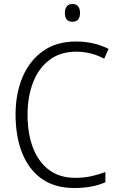

<svg xmlns="http://www.w3.org/2000/svg" viewBox="-20 -932 592 962"><path d="M362 -673Q282 -673 227.5 -631.5Q173 -590 145.5 -518.5Q118 -447 118 -358Q118 -262 145.5 -191Q173 -120 226 -80.5Q279 -41 357 -41Q402 -41 439 -49.5Q476 -58 508 -70V-19Q477 -5 438.5 2.5Q400 10 351 10Q256 10 191 -35Q126 -80 92 -163Q58 -246 58 -359Q58 -462 92.5 -544.5Q127 -627 194.5 -675.5Q262 -724 361 -724Q451 -724 524 -687L502 -638Q436 -673 362 -673ZM343 -912Q362 -912 371.5 -900Q381 -888 381 -868Q381 -823 343 -823Q305 -823 305 -868Q305 -888 314.5 -900Q324 -912 343 -912Z"/></svg>

Font: Noto Sans Thai Looped SemiCondensed Light
Style: Regular
Weight: 300
Width: 4
Designer: Sasikarn Vongin, Ben Mitchell
Foundry: The Fontpad Ltd
Version: Version 1.001; ttfautohint (v1.8.4.7-5d5b)